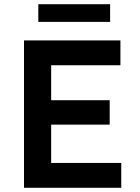

<svg xmlns="http://www.w3.org/2000/svg" viewBox="-20 -892 665 912"><path d="M94 0V-700H552V-582H223V-416H501V-300H223V-118H556V0ZM162 -788V-872H503V-788Z"/></svg>

Font: Lexend Deca Medium
Style: Regular
Weight: 500
Designer: Bonnie Shaver-Troup, Thomas Jockin
Foundry: Lexend
Version: Version 1.008; ttfautohint (v1.8.4.7-5d5b)